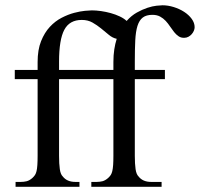

<svg xmlns="http://www.w3.org/2000/svg" viewBox="-20 -715 765 735"><path d="M206.1 -447.3H414.1V-477.5Q414.1 -503.9 417.5 -525.9Q420.9 -547.9 426.8 -566.4Q410.6 -569.8 396.5 -581.8Q382.3 -593.8 366.9 -606.2Q351.6 -618.7 334 -628.7Q316.4 -638.7 293 -638.7Q246.1 -638.7 226.1 -600.8Q206.1 -563 206.1 -479.5ZM725.1 -610.8Q725.1 -604.5 722.2 -597.4Q719.2 -590.3 713.9 -584.2Q708.5 -578.1 701.2 -574.2Q693.8 -570.3 685.5 -570.3Q672.9 -569.8 663.6 -576.2Q654.3 -582.5 646.5 -592.3Q638.7 -602.1 631.1 -613.5Q623.5 -625 614.3 -635Q605 -645 592.8 -651.6Q580.6 -658.2 563.5 -658.2Q540 -658.2 526.6 -647.9Q513.2 -637.7 506.3 -616Q499.5 -594.2 497.8 -560.5Q496.1 -526.9 496.1 -479.5V-447.3H611.3V-412.1H496.1V-118.7Q496.1 -87.4 499 -67.4Q502 -47.4 510.3 -39.6Q526.4 -18.6 558.6 -18.6H598.6V0H329.6V-18.6H349.6Q361.3 -18.6 372.1 -21.2Q382.8 -23.9 394 -33.7Q399.9 -39.1 403.8 -44.9Q407.7 -50.8 409.9 -60.1Q412.1 -69.3 413.1 -83.3Q414.1 -97.2 414.1 -118.7V-412.1H206.1V-118.7Q206.1 -87.4 209 -67.4Q211.9 -47.4 220.2 -39.6Q236.3 -18.6 268.6 -18.6H284.2V0H39.6V-18.6H59.6Q71.3 -18.6 82 -21.2Q92.8 -23.9 104 -33.7Q109.9 -39.1 113.8 -44.9Q117.7 -50.8 119.9 -60.1Q122.1 -69.3 123 -83.3Q124 -97.2 124 -118.7V-412.1H36.6V-447.3H124V-477.5Q124 -524.4 137.2 -557.4Q150.4 -590.3 170.9 -612.3Q191.4 -634.3 216.1 -647Q240.7 -659.7 263.9 -665.8Q287.1 -671.9 305.4 -673.6Q323.7 -675.3 331.5 -675.3Q347.7 -675.3 366.7 -672.6Q385.7 -669.9 404.1 -664.8Q422.4 -659.7 438.5 -652.1Q454.6 -644.5 464.8 -634.8Q482.9 -655.3 503.9 -667Q524.9 -678.7 544.2 -685.1Q563.5 -691.4 579.1 -693.1Q594.7 -694.8 602.1 -694.8Q623 -694.8 645 -688Q667 -681.2 684.8 -669.7Q702.6 -658.2 713.9 -642.8Q725.1 -627.4 725.1 -610.8Z"/></svg>

Font: Doulos SIL Phon
Style: Regular
Weight: 400
Designer: Walt Agee, Victor Gaultney, Peter Martin, Debbi Hosken, Becca Hirsbrunner
Foundry: SIL International
Version: Version 5.000